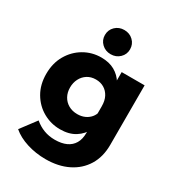

<svg xmlns="http://www.w3.org/2000/svg" viewBox="-223 -879 1109 1218"><g transform="rotate(30 331.5 -270.0)"><path d="M612 -74Q612 14 573 77.5Q534 141 464 175.5Q394 210 301 210Q229 210 164 189.5Q99 169 56 132L141 19Q173 46 210 60Q247 74 290 74Q339 74 373 58.5Q407 43 425 12.5Q443 -18 443 -63V-259Q443 -300 428 -328.5Q413 -357 387 -372.5Q361 -388 327 -388Q291 -388 264.5 -371Q238 -354 223.5 -325.5Q209 -297 209 -262Q209 -226 224.5 -198Q240 -170 268 -154Q296 -138 333 -138Q362 -138 386 -148.5Q410 -159 426.5 -178.5Q443 -198 448 -224L486 -208Q486 -151 463 -103.5Q440 -56 395.5 -28Q351 0 286 0Q219 0 161.5 -32.5Q104 -65 69.5 -124Q35 -183 35 -261Q35 -340 69.5 -399.5Q104 -459 161.5 -492.5Q219 -526 287 -526Q345 -526 385.5 -503Q426 -480 450 -440Q474 -400 479 -349H444V-510H612ZM326 -573Q287 -573 260.5 -598.5Q234 -624 234 -661Q234 -699 260.5 -724.5Q287 -750 326 -750Q365 -750 391.5 -724.5Q418 -699 418 -661Q418 -624 391.5 -598.5Q365 -573 326 -573Z"/></g></svg>

Font: Wix Madefor Display ExtraBold
Style: Regular
Weight: 800
Designer: Dalton Maag Ltd
Foundry: Dalton Maag Ltd
Version: Version 3.100